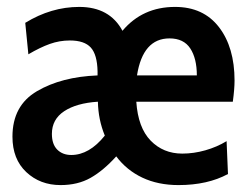

<svg xmlns="http://www.w3.org/2000/svg" viewBox="-20 -525 722 555"><path d="M653 -231H374Q379 -156 415.5 -118.5Q452 -81 507 -81Q540 -81 573.5 -90.5Q607 -100 635 -117L639 -22Q580 10 496 10Q437 10 391.5 -11.5Q346 -33 316 -73Q279 -32 242 -11Q205 10 155 10Q96 10 56 -27.5Q16 -65 16 -130Q16 -220 87 -261.5Q158 -303 262 -307V-319Q261 -367 242.5 -387.5Q224 -408 182 -408Q152 -408 124 -398Q96 -388 62 -368L53 -459Q128 -505 209 -505Q297 -505 334 -436Q392 -505 486 -505Q568 -505 613 -446.5Q658 -388 658 -292Q658 -268 653 -231ZM549 -307Q549 -356 530 -385Q511 -414 470 -414Q393 -414 376 -307ZM283 -133Q264 -179 263 -231Q201 -227 165.5 -203.5Q130 -180 130 -138Q130 -108 145.5 -92.5Q161 -77 186 -77Q238 -77 283 -133Z"/></svg>

Font: Cabin Condensed SemiBold
Style: Regular
Weight: 600
Width: 3
Designer: Pablo Impallari
Foundry: Pablo Impallari. http://www.impallari.com Igino Marini. http://www.ikern.com
Version: Version 2.001